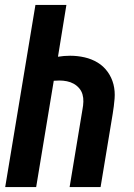

<svg xmlns="http://www.w3.org/2000/svg" viewBox="-20 -755 540 775"><path d="M1 0 123 -735H248L214 -526Q226 -528 238.5 -529Q251 -530 263 -530Q293 -530 321.5 -523.5Q350 -517 374 -502.5Q398 -488 414.5 -465Q431 -442 438 -414.5Q445 -387 442.5 -356.5Q440 -326 435 -296L386 0H261L313 -314Q316 -329 316.5 -344.5Q317 -360 313 -374Q309 -388 299.5 -399Q290 -410 277.5 -417Q265 -424 250 -427Q235 -430 220 -430Q214 -430 208.5 -429.5Q203 -429 197 -429L126 0Z"/></svg>

Font: Iosevka SS04 Extrabold Oblique
Style: Regular
Weight: 800
Italic angle: -9°
Monospace: yes
Designer: Belleve Invis
Foundry: Belleve Invis
Version: Version 19.0.0; ttfautohint (v1.8.4)